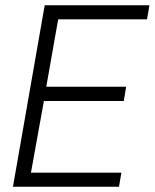

<svg xmlns="http://www.w3.org/2000/svg" viewBox="-20 -706 585 726"><path d="M29 0 149 -686H545L536 -633H200L155 -378H457L448 -324H146L97 -53H439L430 0Z"/></svg>

Font: Archivo Condensed ExtraLight
Style: Italic
Weight: 250
Width: 3
Italic angle: -10°
Designer: Hector Gatti
Foundry: Omnibus-Type
Version: Version 2.001